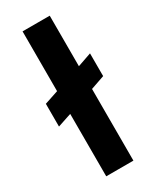

<svg xmlns="http://www.w3.org/2000/svg" viewBox="-188 -773 670 826"><g transform="rotate(-30 147.5 -360.0)"><path d="M80 0V-310L11 -287V-400L80 -423V-720H215V-469L284 -493V-380L215 -356V0Z"/></g></svg>

Font: DM Sans
Style: Bold
Weight: 700
Designer: Colophon Foundry, Jonny Pinhorn
Foundry: Colophon Foundry
Version: Version 4.004; ttfautohint (v1.8.4.7-5d5b)